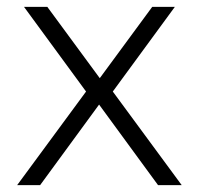

<svg xmlns="http://www.w3.org/2000/svg" viewBox="-20 -540 580 560"><path d="M441 0 269 -235 97 0H30L231 -273L50 -520H118L271 -312L424 -520H490L309 -273L510 0Z"/></svg>

Font: Martel Sans ExtraLight
Style: Regular
Weight: 275
Designer: Dan Reynolds and Mathieu Réguer
Foundry: Dan Reynolds and Mathieu Réguer
Version: Version 1.002; ttfautohint (v1.1) -l 5 -r 5 -G 72 -x 0 -D la